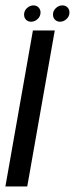

<svg xmlns="http://www.w3.org/2000/svg" viewBox="-42 -674 272 694"><path d="M-22.5 0 77 -564H156L56.5 0ZM175 -595.5Q164 -595.5 156.8 -602.8Q149.5 -610 149.5 -621.5Q149.5 -635 160 -644.8Q170.5 -654.5 183.5 -654.5Q195 -654.5 202 -647.2Q209 -640 209 -629Q209 -615 198.5 -605.2Q188 -595.5 175 -595.5ZM70.5 -595.5Q59 -595.5 52 -602.8Q45 -610 45 -621.5Q45 -635 55.5 -644.8Q66 -654.5 79 -654.5Q90 -654.5 97.2 -647.2Q104.5 -640 104.5 -629Q104.5 -615 94 -605.2Q83.5 -595.5 70.5 -595.5Z"/></svg>

Font: Anybody Condensed Regular
Style: Italic
Weight: 400
Width: 3
Italic angle: -10°
Designer: Tyler Finck
Foundry: Etcetera Type Company
Version: Version 1.010; ttfautohint (v1.8.3) -l 8 -r 50 -G 200 -x 14 